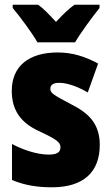

<svg xmlns="http://www.w3.org/2000/svg" viewBox="-20 -786 472 816"><path d="M139 -606H299C323 -647 373 -715 403 -752V-766H297C272 -749 248 -725 218 -693C189 -724 167 -748 142 -766H34V-752C63 -718 118 -644 139 -606ZM404 -170C404 -259 358 -305 282 -343C205 -384 194 -390 194 -409C194 -426 207 -434 232 -434C268 -434 314 -416 353 -393L397 -516C339 -547 286 -563 225 -563C103 -563 30 -505 30 -400C30 -318 68 -265 143 -230C225 -192 237 -180 237 -160C237 -138 221 -129 187 -129C139 -129 80 -148 31 -174V-21C86 2 140 10 201 10C335 10 404 -55 404 -170Z"/></svg>

Font: Noto Sans Georgian Condensed Black
Style: Regular
Weight: 900
Width: 3
Designer: Monotype Design Team, Akaki Razmadze
Foundry: Google LLC
Version: Version 2.005